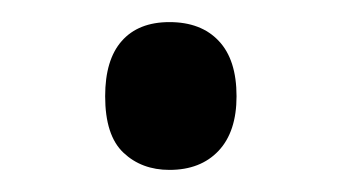

<svg xmlns="http://www.w3.org/2000/svg" viewBox="-20 -138 306 172"><path d="M74.2 -51.8Q74.2 -84.5 89.1 -101.3Q104 -118.2 131.8 -118.2Q160.2 -118.2 176 -101.3Q191.9 -84.5 191.9 -51.8Q191.9 -20 175.8 -2.9Q159.7 14.2 131.8 14.2Q106.9 14.2 90.6 -1.2Q74.2 -16.6 74.2 -51.8Z"/></svg>

Font: f0_31487 
Style: Regular
Weight: 400
Foundry: Ascender Corporation
Version: Version 1.10